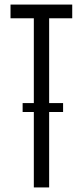

<svg xmlns="http://www.w3.org/2000/svg" viewBox="-20 -820 363 840"><path d="M128 0V-330H79V-369H128V-740H26V-800H296V-740H195V-369H256V-330H195V0Z"/></svg>

Font: Big Shoulders Display
Style: Regular
Weight: 400
Designer: Patric King
Foundry: XO Type Co
Version: Version 1.000; ttfautohint (v1.8.2)